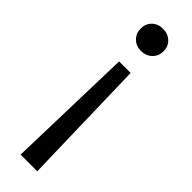

<svg xmlns="http://www.w3.org/2000/svg" viewBox="-260 -606 766 766"><g transform="rotate(45 123.0 -223.5)"><path d="M170 155H76L91 -386H156ZM123 -602Q151 -602 169.5 -584.5Q188 -567 188 -540Q188 -513 169.5 -495Q151 -477 123 -477Q95 -477 77 -495Q59 -513 59 -540Q59 -567 77 -584.5Q95 -602 123 -602Z"/></g></svg>

Font: Unbounded Light
Style: Regular
Weight: 300
Designer: Luke Prowse, Jean-Baptiste Morizot, Fátima Lázaro, Florian Runge
Foundry: NaN
Version: Version 1.700